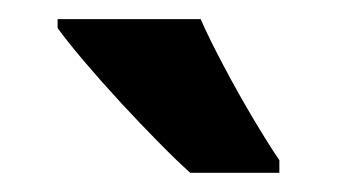

<svg xmlns="http://www.w3.org/2000/svg" viewBox="-20 -786 351 200"><path d="M189 -766.1Q198.2 -745.1 213.4 -716.6Q228.5 -688 244.4 -661.4Q260.3 -634.8 271 -619.1V-606H178.2Q165 -617.7 145.8 -637.2Q126.5 -656.7 105.7 -679.2Q85 -701.7 67.4 -722.4Q49.8 -743.2 40 -756.8V-766.1Z"/></svg>

Font: Open Sans Condensed
Style: Bold
Weight: 700
Width: 3
Designer: Monotype Design Team
Foundry: Monotype Imaging Inc.
Version: Version 3.003; ttfautohint (v1.8.4)